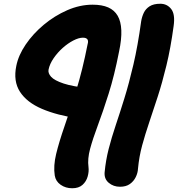

<svg xmlns="http://www.w3.org/2000/svg" viewBox="-20 -739 949 1024"><path d="M365 265Q330 265 303.5 246.5Q277 228 272 197Q264 146 279.5 82Q295 18 324 -65.5Q353 -149 386.5 -257Q420 -365 447 -502Q450 -512 449.5 -519Q449 -526 445.5 -530Q442 -534 436.5 -536Q431 -538 422 -538Q400 -538 371 -523Q342 -508 314.5 -483.5Q287 -459 266 -428.5Q245 -398 239 -368Q235 -349 252.5 -329.5Q270 -310 319.5 -293.5Q369 -277 461 -268Q484 -266 499 -251.5Q514 -237 518 -215.5Q522 -194 513 -172Q500 -137 468 -119.5Q436 -102 400 -107Q284 -124 203.5 -158.5Q123 -193 86.5 -249.5Q50 -306 67 -388Q78 -444 117 -501.5Q156 -559 213.5 -607Q271 -655 338.5 -684.5Q406 -714 474 -714Q524 -714 557 -699.5Q590 -685 607.5 -655Q625 -625 627 -577.5Q629 -530 615 -464Q590 -336 559.5 -239.5Q529 -143 502 -71Q475 1 460.5 55Q446 109 452 152Q455 176 447.5 202.5Q440 229 420 247Q400 265 365 265ZM620 257Q585 257 560 236Q535 215 538 180Q544 116 559.5 55.5Q575 -5 597 -70.5Q619 -136 643.5 -215Q668 -294 691.5 -394.5Q715 -495 733 -626Q737 -650 747 -671Q757 -692 778 -705.5Q799 -719 835 -719Q871 -719 893 -691Q915 -663 906 -600Q890 -482 867.5 -389.5Q845 -297 821 -223Q797 -149 775.5 -85.5Q754 -22 738 37Q722 96 716 160Q715 183 704 205.5Q693 228 672.5 242.5Q652 257 620 257Z"/></svg>

Font: Shantell Sans ExtraBold
Style: Italic
Weight: 800
Italic angle: -11°
Designer: Stephen Nixon, Anya Danilova, Shantell Martin
Foundry: Arrow Type
Version: Version 1.011;[c5ecc13dd]